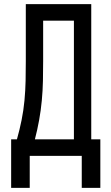

<svg xmlns="http://www.w3.org/2000/svg" viewBox="-20 -755 540 930"><path d="M34 155V-80H62Q75 -126 84.5 -173Q94 -220 98.5 -268Q103 -316 104 -363.5Q105 -411 105 -459V-735H422V-80H466V155H376V0H124V155ZM149 -80H338V-655H189V-459Q189 -412 188 -364Q187 -316 182.5 -268Q178 -220 169.5 -173Q161 -126 149 -80Z"/></svg>

Font: Iosevka Fixed Medium
Style: Regular
Weight: 500
Monospace: yes
Designer: Belleve Invis
Foundry: Belleve Invis
Version: Version 32.3.0